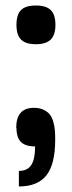

<svg xmlns="http://www.w3.org/2000/svg" viewBox="-20 -524 262 700"><path d="M182.1 -433.1Q182.1 -397 165 -379.9Q147.9 -362.8 110.8 -362.8Q73.7 -362.8 56.9 -379.6Q40 -396.5 40 -433.1Q40 -470.7 56.6 -487.3Q73.2 -503.9 110.8 -503.9Q148.4 -503.9 165.3 -487.1Q182.1 -470.2 182.1 -433.1ZM40 -58.1H39.1Q39.1 -130.9 104 -130.9Q124.5 -130.9 139.4 -123.5Q154.3 -116.2 162.1 -106Q169.9 -95.7 174.6 -78.9Q179.2 -62 180.2 -47.9Q181.2 -33.7 181.2 -14.2Q181.2 74.7 149.2 115.2Q117.2 155.8 48.8 155.8V99.1Q79.6 99.1 93.8 77.9Q107.9 56.6 107.9 9.8Q72.8 9.8 56.4 -6.3Q40 -22.5 40 -58.1Z"/></svg>

Font: Fivo Sans Modern Med
Style: Regular
Weight: 450
Designer: Alexander Slobzheninov
Foundry: Alexander Slobzheninov
Version: 1.0